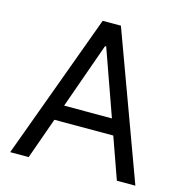

<svg xmlns="http://www.w3.org/2000/svg" viewBox="-107 -827 890 926"><g transform="rotate(15 338.0 -363.5)"><path d="M25.6 0 292.6 -727.3H383.5L650.6 0H558.2L485.1 -206H191.1L117.9 0ZM457.4 -284.1 340.9 -612.2H335.2L218.8 -284.1Z"/></g></svg>

Font: Fast_Sans-Dotted
Style: Regular
Weight: 400
Version: Version 3.018